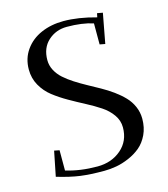

<svg xmlns="http://www.w3.org/2000/svg" viewBox="-108 -797 777 890"><g transform="rotate(-15 280.5 -352.0)"><path d="M58.1 -23.9 82 -143.1 106.9 -138.2V-41Q174.8 -20 257.8 -20Q325.7 -20 371.8 -59.8Q418 -99.6 418 -165Q418 -197.8 398.4 -225.6Q378.9 -253.4 347.9 -273.9Q316.9 -294.4 279.5 -314Q242.2 -333.5 204.6 -355Q167 -376.5 136 -400.6Q105 -424.8 85.4 -459.5Q65.9 -494.1 65.9 -536.1Q65.9 -589.4 94.5 -629.6Q123 -669.9 171.1 -690.9Q219.2 -711.9 278.8 -711.9Q349.6 -711.9 435.1 -688L439 -707L465.8 -702.1L439 -559.1L413.1 -564V-665Q359.9 -682.1 287.1 -682.1Q234.4 -682.1 197.3 -648.4Q160.2 -614.7 160.2 -556.2Q160.2 -530.3 172.4 -507.1Q184.6 -483.9 205.1 -465.6Q225.6 -447.3 252.2 -430.2Q278.8 -413.1 308.3 -397Q337.9 -380.9 367.2 -364.5Q396.5 -348.1 423.1 -328.9Q449.7 -309.6 470.2 -288.3Q490.7 -267.1 502.9 -239.3Q515.1 -211.4 515.1 -180.2Q515.1 -138.2 499.3 -104.7Q483.4 -71.3 459 -50.8Q434.6 -30.3 402.8 -16.6Q371.1 -2.9 341.3 2.4Q311.5 7.8 282.2 7.8Q216.3 7.8 168.9 1.5Q121.6 -4.9 58.1 -23.9Z"/></g></svg>

Font: Dehuti
Style: Bold
Weight: 700
Version: Version 1.2